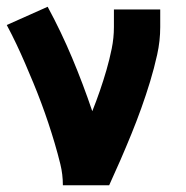

<svg xmlns="http://www.w3.org/2000/svg" viewBox="-30 -548 550 568"><path d="M156 0Q156 -32 148.5 -62.5Q141 -93 132 -123.5Q123 -154 113 -184Q103 -214 92 -243.5Q81 -273 69 -302Q57 -331 44.5 -360Q32 -389 18.5 -417.5Q5 -446 -10 -474L111 -528Q151 -454 183.5 -376.5Q216 -299 243 -219Q255 -249 265.5 -279.5Q276 -310 285 -341Q294 -372 300.5 -404Q307 -436 307 -468V-520H444V-468Q444 -427 435 -386.5Q426 -346 414 -306.5Q402 -267 388 -228Q374 -189 358.5 -151Q343 -113 326.5 -75Q310 -37 293 0Z"/></svg>

Font: Iosevka Heavy
Style: Regular
Weight: 900
Monospace: yes
Designer: Belleve Invis
Foundry: Belleve Invis
Version: Version 32.5.0; ttfautohint (v1.8.4)